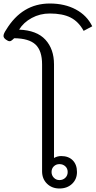

<svg xmlns="http://www.w3.org/2000/svg" viewBox="-76 -1065 546 1095"><path d="M164 -88V-698Q164 -776 126.5 -811Q89 -846 5 -847L-5 -838Q-13 -830 -21 -830Q-30 -830 -42 -839Q-56 -849 -56 -860Q-56 -873 -41 -895Q50 -1045 208 -1045Q293 -1045 356.5 -1011Q420 -977 450 -915L401 -889Q372 -942 326.5 -965Q281 -988 208 -988Q152 -988 105 -962.5Q58 -937 33 -896Q134 -892 183 -838.5Q232 -785 232 -698V-164Q251 -175 273 -175Q315 -175 339 -150.5Q363 -126 363 -84Q363 -43 335 -16.5Q307 10 263 10Q220 10 192 -17.5Q164 -45 164 -88ZM310 -84Q310 -104 296.5 -116.5Q283 -129 263 -129Q244 -129 231 -116.5Q218 -104 218 -84Q218 -65 231 -51.5Q244 -38 263 -38Q283 -38 296.5 -51Q310 -64 310 -84Z"/></svg>

Font: Niramit Light
Style: Regular
Weight: 300
Designer: Katatrad Aksorn Co.,Ltd.
Foundry: Cadson Demak Co.,Ltd.
Version: Version 1.000; ttfautohint (v1.6)